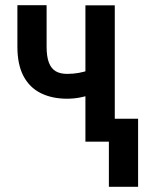

<svg xmlns="http://www.w3.org/2000/svg" viewBox="-20 -549 586 744"><path d="M424.8 -528.3V0H311V-528.3ZM376.5 -294.9V-199.7Q357.9 -190.4 335.9 -183.1Q314 -175.8 289.8 -171.1Q265.6 -166.5 239.7 -166.5Q181.6 -166.5 138.2 -188Q94.7 -209.5 71 -254.2Q47.4 -298.8 47.4 -367.7V-528.8H160.6V-367.7Q160.6 -329.1 169.7 -305.9Q178.7 -282.7 196.3 -272.7Q213.9 -262.7 239.7 -262.7Q265.1 -262.7 286.6 -266.8Q308.1 -271 329.8 -278.3Q351.6 -285.6 376.5 -294.9ZM515.1 -88.9V174.8H401.9V-88.9Z"/></svg>

Font: Roboto Condensed Medium
Style: Regular
Weight: 500
Designer: Christian Robertson
Foundry: Google
Version: Version 3.0